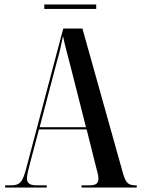

<svg xmlns="http://www.w3.org/2000/svg" viewBox="-20 -842 634 862"><path d="M3 0H190V-10H142Q101 -10 101 -40Q101 -52 105.5 -72Q110 -92 116 -114L155 -261H369L410 -97Q414 -82 418 -66.5Q422 -51 422 -40Q422 -26 414 -18Q406 -10 380 -10H346V0H594V-10H587Q564 -10 553 -20.5Q542 -31 533 -61L350 -714H264L98 -87Q86 -40 73 -25Q60 -10 33 -10H3ZM158 -271 235 -564Q245 -598 250.5 -622Q256 -646 263 -680Q268 -654 276 -623.5Q284 -593 298 -539L366 -271ZM179 -802V-822H412V-802Z"/></svg>

Font: Noto Serif Display Condensed Semi
Style: Regular
Weight: 600
Width: 3
Designer: Monotype Design Team
Foundry: Monotype Imaging Inc.
Version: Version 1.900